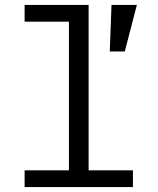

<svg xmlns="http://www.w3.org/2000/svg" viewBox="-20 -760 640 780"><path d="M80 -68H260V-672H80V-740H340V-68H520V0H80ZM487 -551H426L433 -740H536Z"/></svg>

Font: Lilex Nerd Font
Style: Regular
Weight: 400
Designer: Mike Abbink, Paul van der Laan, Pieter van Rosmalen, Mikhael Khrustik
Foundry: Mikhael Khrustik
Version: Version 2.400; ttfautohint (v1.8.4.7-5d5b);Nerd Fonts 3.3.0